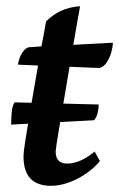

<svg xmlns="http://www.w3.org/2000/svg" viewBox="-20 -589 385 621"><path d="M145 12Q56 12 56 -83Q56 -95 60.5 -125Q65 -155 75 -215Q85 -275 103 -377L38 -380Q41 -400 50.5 -416Q60 -432 72 -436L114 -439Q118 -457 121.5 -477.5Q125 -498 129 -520Q153 -543 178.5 -554.5Q204 -566 239 -569Q233 -535 227.5 -504Q222 -473 217 -444L345 -451Q345 -438 340 -420Q335 -402 325.5 -387.5Q316 -373 302 -369L205 -373Q181 -232 170.5 -169.5Q160 -107 160 -99Q160 -60 197 -60Q240 -60 286 -99L303 -68Q274 -33 229.5 -10.5Q185 12 145 12ZM16 -186Q16 -202 17.7 -224Q19.5 -246 27.2 -258L299 -251Q299 -233 294.2 -218.5Q289.5 -204 283.4 -200Z"/></svg>

Font: Petrona SemiBold
Style: Italic
Weight: 600
Italic angle: -9°
Designer: Ringo R. Seeber
Foundry: Ringo R. Seeber
Version: Version 2.001; ttfautohint (v1.8.3)